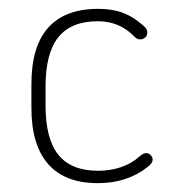

<svg xmlns="http://www.w3.org/2000/svg" viewBox="-20 -404 393 434"><path d="M51 -214V-160Q51 -76 89 -33Q127 10 201 10Q267 10 313 -26Q325 -35 325 -43Q325 -49 320.5 -53.5Q316 -58 310 -58Q304 -58 295 -50Q277 -34 253 -26Q229 -18 202 -18Q141 -18 112 -54Q83 -90 83 -165V-209Q83 -284 112 -320Q141 -356 201 -356Q250 -356 283 -322Q287 -318 290 -316.5Q293 -315 297 -315Q304 -315 308.5 -319.5Q313 -324 313 -331Q313 -339 304 -346Q282 -366 258 -375Q234 -384 202 -384Q127 -384 89 -341.5Q51 -299 51 -214Z"/></svg>

Font: Beiruti ExtraLight
Style: Regular
Weight: 250
Designer: Arlette Boutros
Foundry: Boutros
Version: Version 1.41